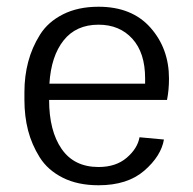

<svg xmlns="http://www.w3.org/2000/svg" viewBox="-20 -535 573 570"><path d="M52.5 -238.3V-261.7Q52.5 -309.2 63.8 -351.7Q75 -394.2 98.8 -432.1Q122.5 -470 167.1 -492.5Q211.7 -515 272.5 -515Q371.7 -515 426.7 -452.9Q481.7 -390.8 481.7 -301.7Q481.7 -267.5 475.8 -238.3H125.8Q125.8 -146.7 162.9 -92.9Q200 -39.2 272.5 -39.2Q324.2 -39.2 356.2 -66.7Q388.3 -94.2 394.2 -127.5L466.7 -120.8Q458.3 -71.7 408.3 -28.3Q358.3 15 272.5 15Q210.8 15 166.2 -7.5Q121.7 -30 97.9 -67.9Q74.2 -105.8 63.3 -147.9Q52.5 -190 52.5 -238.3ZM126.7 -286.7H410.8V-302.5Q410.8 -378.3 372.9 -420Q335 -461.7 272.5 -461.7Q205.8 -461.7 168.8 -415Q131.7 -368.3 126.7 -286.7Z"/></svg>

Font: Boon
Style: Regular
Weight: 400
Designer: Sungsit Sawaiwan
Foundry: FontUni
Version: Version 3.0